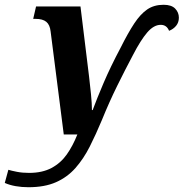

<svg xmlns="http://www.w3.org/2000/svg" viewBox="-116 -563 769 804"><path d="M3 221Q-25 221 -50.5 216.5Q-76 212 -96 203L-81 148Q-68 152 -45 156.5Q-22 161 6 161Q61 161 99.5 140.5Q138 120 163.5 84Q189 48 208 0H151L96 -431Q93 -459 78 -471.5Q63 -484 33 -484H23L35 -536H221L257 -242Q261 -210 265 -169Q269 -128 269 -102H272Q289 -148 317.5 -215Q346 -282 390 -365Q420 -425 446 -464.5Q472 -504 500.5 -523.5Q529 -543 569 -543Q602 -543 617.5 -527Q633 -511 633 -489Q633 -469 621.5 -455Q610 -441 592 -434Q582 -459 557 -459Q528 -459 500.5 -427Q473 -395 441 -333Q408 -271 374.5 -203Q341 -135 311 -61Q286 -1 260 50.5Q234 102 200 140.5Q166 179 118.5 200Q71 221 3 221Z"/></svg>

Font: Noto Serif SemiCondensed
Style: Bold Italic
Weight: 700
Width: 4
Italic angle: -12°
Designer: Monotype Design Team
Foundry: Monotype Imaging Inc.
Version: Version 2.014